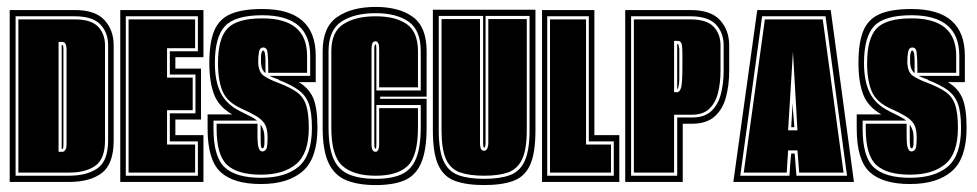

<svg xmlns="http://www.w3.org/2000/svg" viewBox="-20 -525 2818 554"><path d="M8 0V-496H196Q255 -496 281.5 -467Q308 -438 308 -394V-120Q308 -52 274 -26Q240 0 179 0ZM25 -18H179Q231 -18 261.5 -39.5Q292 -61 292 -120V-394Q292 -431 269.5 -454.5Q247 -478 196 -478H25ZM33 -27V-469H196Q243 -469 263 -448Q283 -427 283 -394V-120Q283 -67 255.5 -47Q228 -27 179 -27ZM149 -87H160Q165 -87 168 -92Q170 -94 171 -98Q172 -102 172 -109V-381Q172 -394 168 -400Q165 -404 160 -404H149ZM158 -95V-395H160Q163 -395 163 -381V-109Q163 -95 160 -95Z M327 0V-496H567V-360H486V-327H560V-180H486V-135H567V0ZM343 -18H551V-117H470V-198H544V-310H470V-377H551V-478H343ZM351 -27V-469H543V-386H462V-301H536V-207H462V-108H543V-27Z M733 6Q654 6 616.5 -28.5Q579 -63 579 -154V-195H650Q611 -217 597.5 -253Q584 -289 584 -343Q584 -402 598 -436Q612 -470 645.5 -484.5Q679 -499 737 -499Q891 -499 891 -364V-288H842Q871 -271 883.5 -242.5Q896 -214 896 -156Q896 -68 853.5 -31Q811 6 733 6ZM733 -12Q804 -12 842 -44.5Q880 -77 880 -156Q880 -201 871 -225.5Q862 -250 841.5 -265Q821 -280 785 -294V-295L777 -298Q771 -300 766.5 -302Q762 -304 758 -306H875V-364Q875 -481 737 -481Q659 -481 629.5 -450Q600 -419 600 -343Q600 -291 616.5 -257.5Q633 -224 673 -204L701 -190Q715 -183 722 -177H596V-154Q596 -72 628.5 -42Q661 -12 733 -12ZM733 -21Q666 -21 635.5 -49Q605 -77 605 -154V-168H723V-135Q723 -104 727 -97Q730 -88 737 -88Q744 -88 749 -96Q752 -104 752 -129Q752 -154 744 -167Q736 -180 719.5 -190Q703 -200 676 -212Q636 -230 622.5 -261Q609 -292 609 -343Q609 -414 636.5 -443Q664 -472 737 -472Q866 -472 866 -364V-315H754V-326Q754 -342 753.5 -353.5Q753 -365 752 -373Q751 -388 739 -388Q730 -388 727.5 -376Q725 -364 725 -348Q725 -317 741.5 -306Q758 -295 783 -286Q817 -273 836 -259.5Q855 -246 863 -222.5Q871 -199 871 -156Q871 -82 834.5 -51.5Q798 -21 733 -21ZM746 -314Q733 -324 733 -348Q733 -355 733 -360.5Q733 -366 734 -370Q736 -379 739 -379Q744 -379 745 -366Q746 -359 746 -349Q746 -339 746 -326ZM737 -97Q734 -97 733 -104Q732 -108 732 -135V-166Q737 -158 740 -149.5Q743 -141 743 -129Q743 -119 743 -112.5Q743 -106 742 -103Q741 -97 737 -97Z M1064 9Q1013 9 979 -5Q945 -19 928 -55Q911 -91 911 -157V-377Q911 -447 953 -476Q995 -505 1064 -505Q1132 -505 1171.5 -476Q1211 -447 1211 -377V-246H1077V-240H1211V-158Q1211 -92 1195.5 -55.5Q1180 -19 1148 -5Q1116 9 1064 9ZM1064 -9Q1110 -9 1138.5 -22Q1167 -35 1180.5 -67.5Q1194 -100 1194 -158V-222H1066V-109Q1066 -96 1064 -96Q1060 -96 1060 -109V-382Q1060 -397 1064 -397Q1066 -397 1066 -382V-264H1194V-377Q1194 -438 1159 -462.5Q1124 -487 1064 -487Q1002 -487 965 -462.5Q928 -438 928 -377V-157Q928 -99 942.5 -66.5Q957 -34 987.5 -21.5Q1018 -9 1064 -9ZM1064 -18Q1000 -18 968 -46.5Q936 -75 936 -157V-377Q936 -433 971 -455.5Q1006 -478 1064 -478Q1121 -478 1153.5 -455.5Q1186 -433 1186 -377V-273H1074V-382Q1074 -397 1071 -401Q1068 -406 1064 -406Q1058 -406 1055 -401Q1052 -397 1052 -382V-109Q1052 -97 1055 -92Q1058 -87 1064 -87Q1068 -87 1071 -92Q1074 -97 1074 -109V-213H1186V-158Q1186 -75 1156.5 -46.5Q1127 -18 1064 -18Z M1377 9Q1326 9 1293 -3Q1260 -15 1244.5 -49Q1229 -83 1229 -149V-497H1525V-150Q1525 -83 1509.5 -49Q1494 -15 1461 -3Q1428 9 1377 9ZM1377 -9Q1422 -9 1451 -19.5Q1480 -30 1494 -60.5Q1508 -91 1508 -150V-479H1381V-114Q1381 -99 1377 -99Q1374 -99 1374 -114V-479H1246V-149Q1246 -90 1260 -60Q1274 -30 1303 -19.5Q1332 -9 1377 -9ZM1377 -18Q1335 -18 1307.5 -27.5Q1280 -37 1267 -65.5Q1254 -94 1254 -149V-470H1365V-114Q1365 -100 1368 -95Q1371 -90 1377 -90Q1382 -90 1385 -95Q1389 -101 1389 -114V-470H1500V-150Q1500 -94 1486.5 -65.5Q1473 -37 1446 -27.5Q1419 -18 1377 -18Z M1544 0V-496H1695V-135H1767V0ZM1559 -18H1751V-117H1679V-478H1559ZM1567 -27V-469H1671V-108H1743V-27Z M1784 0V-496H1972Q2031 -496 2057.5 -467Q2084 -438 2084 -394V-320Q2084 -279 2074.5 -244Q2065 -209 2041.5 -188.5Q2018 -168 1977 -168H1950V0ZM1801 -18H1934V-186H1977Q2013 -186 2032.5 -204.5Q2052 -223 2060 -253.5Q2068 -284 2068 -320V-394Q2068 -431 2045.5 -454.5Q2023 -478 1972 -478H1801ZM1809 -27V-469H1972Q2019 -469 2039 -448Q2059 -427 2059 -394V-320Q2059 -287 2052 -258Q2045 -229 2027 -211.5Q2009 -194 1977 -194H1925V-27ZM1925 -259H1934Q1942 -259 1946 -275Q1949 -292 1949 -333Q1949 -353 1949 -368Q1949 -383 1948 -391Q1947 -407 1936 -407H1925ZM1934 -268V-398H1936Q1938 -398 1940 -384V-333Q1940 -314 1940 -301.5Q1940 -289 1939 -282Q1937 -268 1934 -268Z M2096 0 2165 -496H2377L2444 0ZM2116 -18H2258L2260 -50Q2261 -58 2261.5 -66.5Q2262 -75 2263 -82H2273L2278 -18H2424L2362 -478H2179ZM2126 -27 2187 -469H2354L2414 -27H2286L2281 -91H2254L2250 -27ZM2254 -149H2281L2268 -376ZM2263 -158 2267 -228Q2267 -223 2268 -208Q2269 -193 2270.5 -178Q2272 -163 2272 -158Z M2606 6Q2527 6 2489.5 -28.5Q2452 -63 2452 -154V-195H2523Q2484 -217 2470.5 -253Q2457 -289 2457 -343Q2457 -402 2471 -436Q2485 -470 2518.5 -484.5Q2552 -499 2610 -499Q2764 -499 2764 -364V-288H2715Q2744 -271 2756.5 -242.5Q2769 -214 2769 -156Q2769 -68 2726.5 -31Q2684 6 2606 6ZM2606 -12Q2677 -12 2715 -44.5Q2753 -77 2753 -156Q2753 -201 2744 -225.5Q2735 -250 2714.5 -265Q2694 -280 2658 -294V-295L2650 -298Q2644 -300 2639.5 -302Q2635 -304 2631 -306H2748V-364Q2748 -481 2610 -481Q2532 -481 2502.5 -450Q2473 -419 2473 -343Q2473 -291 2489.5 -257.5Q2506 -224 2546 -204L2574 -190Q2588 -183 2595 -177H2469V-154Q2469 -72 2501.5 -42Q2534 -12 2606 -12ZM2606 -21Q2539 -21 2508.5 -49Q2478 -77 2478 -154V-168H2596V-135Q2596 -104 2600 -97Q2603 -88 2610 -88Q2617 -88 2622 -96Q2625 -104 2625 -129Q2625 -154 2617 -167Q2609 -180 2592.5 -190Q2576 -200 2549 -212Q2509 -230 2495.5 -261Q2482 -292 2482 -343Q2482 -414 2509.5 -443Q2537 -472 2610 -472Q2739 -472 2739 -364V-315H2627V-326Q2627 -342 2626.5 -353.5Q2626 -365 2625 -373Q2624 -388 2612 -388Q2603 -388 2600.5 -376Q2598 -364 2598 -348Q2598 -317 2614.5 -306Q2631 -295 2656 -286Q2690 -273 2709 -259.5Q2728 -246 2736 -222.5Q2744 -199 2744 -156Q2744 -82 2707.5 -51.5Q2671 -21 2606 -21ZM2619 -314Q2606 -324 2606 -348Q2606 -355 2606 -360.5Q2606 -366 2607 -370Q2609 -379 2612 -379Q2617 -379 2618 -366Q2619 -359 2619 -349Q2619 -339 2619 -326ZM2610 -97Q2607 -97 2606 -104Q2605 -108 2605 -135V-166Q2610 -158 2613 -149.5Q2616 -141 2616 -129Q2616 -119 2616 -112.5Q2616 -106 2615 -103Q2614 -97 2610 -97Z"/></svg>

Font: Alumni Sans Collegiate One SC
Style: Regular
Weight: 400
Designer: Robert E. Leuschke
Foundry: Robert E. Leuschke
Version: Version 1.100